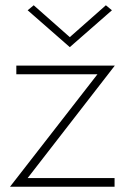

<svg xmlns="http://www.w3.org/2000/svg" viewBox="-20 -709 480 729"><path d="M245 -568 382 -689 405 -670 245 -530 85 -670 108 -689ZM350 -427H42V-460H416L85 -33H415V0H18Z"/></svg>

Font: Renner
Style: Thin
Weight: 200
Version: Version 003.000 ; ttfautohint (v0.97) -l 8 -r 50 -G 200 -x 1